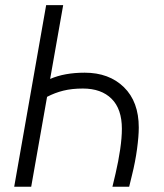

<svg xmlns="http://www.w3.org/2000/svg" viewBox="-20 -713 626 733"><path d="M409.2 0 421.4 -51.3Q432.1 -97.2 438.7 -142.1Q445.3 -187 445.3 -221.2Q445.3 -296.9 406 -335.9Q366.7 -375 296.4 -375Q254.4 -375 221.9 -366.9Q189.5 -358.9 159.7 -343.3L99.1 0H34.2L156.2 -693.4H221.2L171.4 -411.6Q226.1 -435.5 303.2 -435.5Q396.5 -435.5 453.1 -380.1Q509.8 -324.7 509.8 -226.1Q509.8 -193.4 503.2 -144.3Q496.6 -95.2 483.9 -44.4L473.1 0Z"/></svg>

Font: Cascadia Mono Light
Style: Italic
Weight: 300
Italic angle: -10°
Monospace: yes
Designer: Aaron Bell
Foundry: Saja Typeworks
Version: Version 2404.023; ttfautohint (v1.8.4)